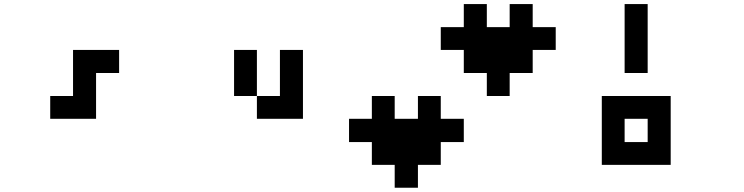

<svg xmlns="http://www.w3.org/2000/svg" viewBox="-20 -797 3595 928"><path d="M222.7 -222.7Q222.7 -250 222.7 -333Q250 -333 333 -333Q333 -388.7 333 -555.7Q388.7 -555.7 555.7 -555.7Q555.7 -527.3 555.7 -444.3Q527.3 -444.3 444.3 -444.3Q444.3 -388.7 444.3 -222.7Q388.7 -222.7 222.7 -222.7Z M1111.3 -333Q1111.3 -388.7 1111.3 -555.7Q1138.7 -555.7 1221.7 -555.7Q1221.7 -500 1221.7 -333Q1194.3 -333 1111.3 -333ZM1221.7 -222.7Q1221.7 -250 1221.7 -333Q1249 -333 1333 -333Q1333 -388.7 1333 -555.7Q1360.4 -555.7 1444.3 -555.7Q1444.3 -471.7 1444.3 -222.7Q1388.7 -222.7 1221.7 -222.7Z M1887.7 110.4Q1887.7 83 1887.7 0Q1860.4 0 1777.3 0Q1777.3 -27.3 1777.3 -110.4Q1750 -110.4 1667 -110.4Q1667 -138.7 1667 -222.7Q1694.3 -222.7 1777.3 -222.7Q1777.3 -250 1777.3 -333Q1804.7 -333 1887.7 -333Q1887.7 -305.7 1887.7 -222.7Q1916 -222.7 2000 -222.7Q2000 -250 2000 -333Q2027.3 -333 2110.4 -333Q2110.4 -305.7 2110.4 -222.7Q2137.7 -222.7 2221.7 -222.7Q2221.7 -194.3 2221.7 -110.4Q2193.4 -110.4 2110.4 -110.4Q2110.4 -83 2110.4 0Q2083 0 2000 0Q2000 27.3 2000 110.4Q1971.7 110.4 1887.7 110.4ZM2333 -333Q2333 -360.4 2333 -444.3Q2304.7 -444.3 2221.7 -444.3Q2221.7 -471.7 2221.7 -555.7Q2193.4 -555.7 2110.4 -555.7Q2110.4 -583 2110.4 -666Q2137.7 -666 2221.7 -666Q2221.7 -694.3 2221.7 -777.3Q2249 -777.3 2333 -777.3Q2333 -750 2333 -666Q2360.4 -666 2443.4 -666Q2443.4 -694.3 2443.4 -777.3Q2471.7 -777.3 2554.7 -777.3Q2554.7 -750 2554.7 -666Q2583 -666 2666 -666Q2666 -638.7 2666 -555.7Q2638.7 -555.7 2554.7 -555.7Q2554.7 -527.3 2554.7 -444.3Q2527.3 -444.3 2443.4 -444.3Q2443.4 -416 2443.4 -333Q2416 -333 2333 -333Z M3110.4 -110.4Q3110.4 -138.7 3110.4 -222.7Q3082 -222.7 2999 -222.7Q2999 -194.3 2999 -110.4Q3026.4 -110.4 3110.4 -110.4ZM2888.7 0Q2888.7 -83 2888.7 -333Q2971.7 -333 3221.7 -333Q3221.7 -250 3221.7 0Q3137.7 0 2888.7 0ZM2999 -444.3Q2999 -527.3 2999 -777.3Q3026.4 -777.3 3110.4 -777.3Q3110.4 -694.3 3110.4 -444.3Q3082 -444.3 2999 -444.3Z"/></svg>

Font: leko majuna
Style: pona
Weight: 400
Designer: Kelsey Higham
Version: Version 2.0